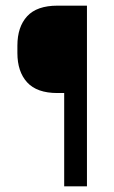

<svg xmlns="http://www.w3.org/2000/svg" viewBox="-20 -659 403 679"><path d="M183 -330Q110.5 -330 76 -367.8Q41.5 -405.5 41.5 -471.5V-497.5Q41.5 -564 76 -601.5Q110.5 -639 183 -639H227.5L228 -330ZM287.5 0H207V-639H287.5Z"/></svg>

Font: Anek Odia
Style: Regular
Weight: 400
Designer: Yesha Goshar & Mahesh Sahu (Odia), Yesha Goshar (Latin)
Foundry: Ek Type
Version: Version 1.003